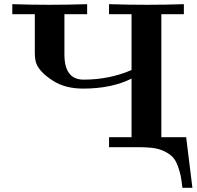

<svg xmlns="http://www.w3.org/2000/svg" viewBox="-20 -706 943 921"><path d="M39 -638V-686Q128 -683 215 -683Q306 -683 398 -686V-638H289V-445Q289 -324 381 -324Q504 -324 611 -370V-638H503V-686Q594 -683 686 -683Q774 -683 862 -686V-638H754V-48H873L903 195H855Q851 159 847 138.5Q843 118 833 90.5Q823 63 809 48Q795 33 769 20Q743 7 708 3Q678 0 646 0H503V-48H611V-329Q515 -281 379 -281Q292 -281 233.5 -319Q175 -357 157 -395Q147 -415 147 -452V-638Z"/></svg>

Font: CMU Serif
Style: Bold
Weight: 700
Version: Version 0.7.0